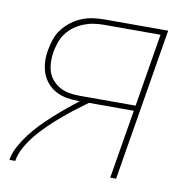

<svg xmlns="http://www.w3.org/2000/svg" viewBox="-65 -583 629 645"><g transform="rotate(10 250.0 -260.0)"><path d="M8 0Q12 -24 24.5 -47Q37 -70 53 -91Q69 -112 87.5 -131Q106 -150 126 -168Q146 -186 166 -202.5Q186 -219 207 -235H202Q181 -235 161.5 -238.5Q142 -242 125 -251Q108 -260 95.5 -274.5Q83 -289 76.5 -307Q70 -325 69 -345.5Q68 -366 72 -387Q75 -405 81.5 -424Q88 -443 100.5 -459Q113 -475 129.5 -487.5Q146 -500 165 -507.5Q184 -515 203.5 -517.5Q223 -520 242 -520H458L372 0H352L391 -235H238Q216 -219 194.5 -202.5Q173 -186 152.5 -168.5Q132 -151 112.5 -132Q93 -113 76 -92.5Q59 -72 45.5 -48.5Q32 -25 28 0ZM202 -253H394L435 -502H242Q225 -502 208 -499.5Q191 -497 174.5 -490.5Q158 -484 143 -473.5Q128 -463 117 -448.5Q106 -434 100 -417Q94 -400 91 -384Q88 -366 88.5 -348.5Q89 -331 94 -315.5Q99 -300 110 -287.5Q121 -275 135.5 -267Q150 -259 167 -256Q184 -253 202 -253Z"/></g></svg>

Font: Iosevka Term Curly Thin
Style: Italic
Weight: 100
Italic angle: -9°
Designer: Belleve Invis
Foundry: Belleve Invis
Version: Version 32.3.0